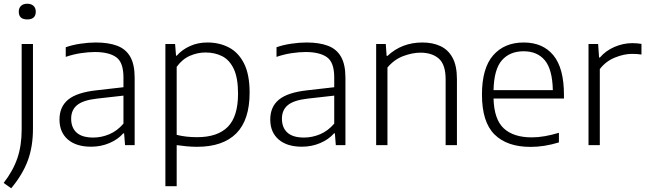

<svg xmlns="http://www.w3.org/2000/svg" viewBox="-30 -777 3462 1028"><path d="M30 231 -10.5 202.5Q40 137.5 63 70Q86 2.5 86 -84V-541.5H146.5V-87.5Q146.5 7.5 119 82.2Q91.5 157 30 231ZM116 -673Q70.5 -673 70.5 -714.5Q70.5 -734 82.5 -745.5Q94.5 -757 116 -757Q137.5 -757 149.5 -745.5Q161.5 -734 161.5 -714.5Q161.5 -673 116 -673Z M458 8.5Q378 8.5 333.2 -30.2Q288.5 -69 288.5 -137Q288.5 -205.5 335.2 -243.8Q382 -282 486.5 -293.5L631 -310V-362.5Q631 -443.5 591.8 -471Q552.5 -498.5 478 -498.5Q444.5 -498.5 403.8 -492.5Q363 -486.5 322 -472.5V-524Q357 -536.5 400.5 -543Q444 -549.5 483 -549.5Q550.5 -549.5 596.8 -532.2Q643 -515 667 -473.8Q691 -432.5 691 -360.5V0H639.5L634.5 -63H630Q601 -30 555.5 -10.8Q510 8.5 458 8.5ZM351 -141.5Q351 -93.5 380.2 -67Q409.5 -40.5 469.5 -40.5Q513 -40.5 555.2 -58.2Q597.5 -76 631 -115V-265L489 -249Q414.5 -240.5 382.8 -214.2Q351 -188 351 -141.5Z M855.5 220V-541.5H907.5L912.5 -479H916.5Q944.5 -511 986.8 -530.2Q1029 -549.5 1081 -549.5Q1144 -549.5 1195 -523.2Q1246 -497 1276.2 -438Q1306.5 -379 1306.5 -281Q1306.5 -134.5 1235 -62.8Q1163.5 9 1025 9Q996 9 967.8 6.2Q939.5 3.5 916 0V220ZM1025.5 -42.5Q1135 -42.5 1189.8 -98Q1244.5 -153.5 1244.5 -275.5Q1244.5 -359.5 1221.8 -407.8Q1199 -456 1159.8 -476Q1120.5 -496 1070 -496Q1027.5 -496 986.8 -478.2Q946 -460.5 916 -419V-55Q964.5 -42.5 1025.5 -42.5Z M1586.5 8.5Q1506.5 8.5 1461.8 -30.2Q1417 -69 1417 -137Q1417 -205.5 1463.8 -243.8Q1510.5 -282 1615 -293.5L1759.5 -310V-362.5Q1759.5 -443.5 1720.2 -471Q1681 -498.5 1606.5 -498.5Q1573 -498.5 1532.2 -492.5Q1491.5 -486.5 1450.5 -472.5V-524Q1485.5 -536.5 1529 -543Q1572.5 -549.5 1611.5 -549.5Q1679 -549.5 1725.2 -532.2Q1771.5 -515 1795.5 -473.8Q1819.5 -432.5 1819.5 -360.5V0H1768L1763 -63H1758.5Q1729.5 -30 1684 -10.8Q1638.5 8.5 1586.5 8.5ZM1479.5 -141.5Q1479.5 -93.5 1508.8 -67Q1538 -40.5 1598 -40.5Q1641.5 -40.5 1683.8 -58.2Q1726 -76 1759.5 -115V-265L1617.5 -249Q1543 -240.5 1511.2 -214.2Q1479.5 -188 1479.5 -141.5Z M1984 0V-541.5H2035.5L2040 -478H2045Q2121.5 -549.5 2231.5 -549.5Q2286.5 -549.5 2328 -530.2Q2369.5 -511 2393 -468Q2416.5 -425 2416.5 -353.5V0H2356V-352Q2356 -431 2319.8 -463Q2283.5 -495 2221 -495Q2178.5 -495 2129.8 -477Q2081 -459 2044.5 -415.5V0Z M2811 9.5Q2685 9.5 2617.8 -57Q2550.5 -123.5 2550.5 -270.5Q2550.5 -412 2610.5 -480.8Q2670.5 -549.5 2774 -549.5Q2876.5 -549.5 2933 -480.8Q2989.5 -412 2989.5 -269.5V-249.5H2612.5Q2615.5 -137.5 2667.5 -89.5Q2719.5 -41.5 2817.5 -41.5Q2851 -41.5 2886.8 -47.8Q2922.5 -54 2962.5 -66V-14.5Q2884 9.5 2811 9.5ZM2773.5 -502.5Q2699.5 -502.5 2657.2 -454.2Q2615 -406 2612.5 -294.5H2930Q2927.5 -405.5 2887.2 -454Q2847 -502.5 2773.5 -502.5Z M3121 0V-541.5H3172.5L3177.5 -469H3182Q3213 -505.5 3260 -525.8Q3307 -546 3355 -546Q3381.5 -546 3404.5 -542V-485Q3392 -487 3379.5 -487.8Q3367 -488.5 3353 -488.5Q3311 -488.5 3262.2 -468.8Q3213.5 -449 3181.5 -407V0Z"/></svg>

Font: Encode Sans SemiExpanded SemiExpanded Light
Style: Regular
Weight: 300
Width: 6
Designer: Multiple Designers
Foundry: Impallari Type
Version: Version 3.000; ttfautohint (v1.8.3) -l 8 -r 50 -G 200 -x 14 